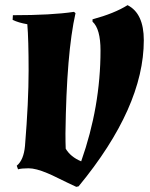

<svg xmlns="http://www.w3.org/2000/svg" viewBox="-20 -710 582 745"><path d="M370 -514Q370 -598 339 -626V-635Q424 -658 475 -690Q538 -658 538 -554Q538 -294 285 13L276 15L242 -1Q233 -5 206 -18.5Q179 -32 164 -38Q119 -57 91 -57Q63 -57 50 -53L45 -67Q72 -89 77 -144Q91 -315 91 -436Q91 -557 86 -616Q51 -622 29 -633L30 -651Q181 -651 267 -664L273 -659Q238 -504 234 -192Q234 -155 235 -133Q254 -101 295 -84Q370 -296 370 -514Z"/></svg>

Font: Almendra
Style: Bold Italic
Weight: 700
Italic angle: -12°
Designer: Ana Sanfelippo
Foundry: Ana Sanfelippo
Version: Version 1.004